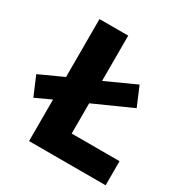

<svg xmlns="http://www.w3.org/2000/svg" viewBox="-185 -844 932 973"><g transform="rotate(30 281.5 -357.0)"><path d="M-19 -312 119 -375V-714H287V-449L461 -528L508 -417L287 -318V-141H567V0H119V-243L28 -201Z"/></g></svg>

Font: Nebula Sans Bold
Style: Regular
Weight: 700
Designer: Paul D. Hunt for Adobe (as Source Sans)
Foundry: Nebula Entertainment & Broadcasting LLC
Version: Version 1.010